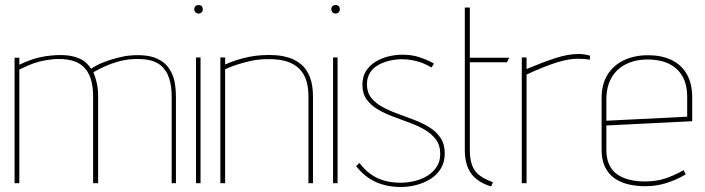

<svg xmlns="http://www.w3.org/2000/svg" viewBox="-20 -730 2807 765"><path d="M664 -345V0H681V-344Q681 -403 665 -437Q649 -471 622.5 -487.5Q596 -504 564 -508Q532 -512 500 -509Q476 -507 447 -499.5Q418 -492 390.5 -481Q363 -470 343 -456Q326 -483 300.5 -495Q275 -507 245.5 -509.5Q216 -512 187 -509Q162 -507 138 -501.5Q114 -496 93.5 -488Q73 -480 57 -472V-500H38V0H57V-453Q76 -462 95.5 -470.5Q115 -479 138.5 -485Q162 -491 192 -494Q232 -497 262 -490Q292 -483 311.5 -465Q331 -447 341 -417.5Q351 -388 351 -345V0H371V-344Q371 -376 365.5 -400Q360 -424 352 -442Q372 -454 396.5 -465Q421 -476 448.5 -484Q476 -492 504 -494Q545 -497 575 -490.5Q605 -484 624.5 -466Q644 -448 654 -418Q664 -388 664 -345Z M761 0H779V-501H761ZM771 -710Q764 -710 759 -705.5Q754 -701 754 -693Q754 -686 759 -681Q764 -676 771 -676Q779 -676 783.5 -681Q788 -686 788 -693Q788 -701 783.5 -705.5Q779 -710 771 -710Z M1209 -346V0H1227V-345Q1227 -392 1214.5 -423.5Q1202 -455 1180.5 -473Q1159 -491 1133 -499.5Q1107 -508 1078.5 -510Q1050 -512 1024 -510Q1001 -509 975 -504Q949 -499 924 -491Q899 -483 877 -473V-501H858V0H877V-454Q896 -463 921.5 -471.5Q947 -480 975.5 -486.5Q1004 -493 1033 -494Q1074 -496 1106 -489.5Q1138 -483 1161.5 -465.5Q1185 -448 1197 -418.5Q1209 -389 1209 -346Z M1307 0H1325V-501H1307ZM1317 -710Q1310 -710 1305 -705.5Q1300 -701 1300 -693Q1300 -686 1305 -681Q1310 -676 1317 -676Q1325 -676 1329.5 -681Q1334 -686 1334 -693Q1334 -701 1329.5 -705.5Q1325 -710 1317 -710Z M1699 -461 1709 -476Q1709 -477 1692.5 -485.5Q1676 -494 1648 -503Q1620 -512 1583 -512Q1555 -512 1527 -505Q1499 -498 1475.5 -483.5Q1452 -469 1438 -446.5Q1424 -424 1424 -392Q1424 -357 1441 -333.5Q1458 -310 1485.5 -294Q1513 -278 1546 -265.5Q1579 -253 1612 -241Q1645 -229 1672.5 -213Q1700 -197 1717 -174Q1734 -151 1734 -116Q1734 -87 1720 -65.5Q1706 -44 1683.5 -30Q1661 -16 1633 -9Q1605 -2 1576 -2Q1542 -2 1512.5 -10Q1483 -18 1458 -35.5Q1433 -53 1412 -81L1399 -68Q1434 -24 1478 -4.5Q1522 15 1577 15Q1608 15 1639 7Q1670 -1 1695.5 -17Q1721 -33 1736.5 -58.5Q1752 -84 1752 -119Q1752 -156 1735 -181Q1718 -206 1690.5 -223Q1663 -240 1630 -252.5Q1597 -265 1564 -277Q1531 -289 1503.5 -304Q1476 -319 1459 -340.5Q1442 -362 1442 -394Q1442 -421 1454.5 -440.5Q1467 -460 1488 -471.5Q1509 -483 1533.5 -488.5Q1558 -494 1582 -494Q1605 -494 1626.5 -489.5Q1648 -485 1666.5 -477.5Q1685 -470 1699 -461Z M1852 -132V-482H2000L2009 -500H1852V-700H1832V-132Q1832 -74 1857 -39Q1882 -4 1937 13L1944 -4Q1911 -16 1890.5 -31.5Q1870 -47 1861 -71.5Q1852 -96 1852 -132Z M2330 -492 2331 -508Q2321 -511 2309.5 -513Q2298 -515 2286 -515Q2243 -515 2191.5 -498Q2140 -481 2078 -455V-501H2059V0H2078V-433Q2115 -450 2145 -462Q2175 -474 2199.5 -481.5Q2224 -489 2244.5 -492.5Q2265 -496 2284 -496Q2295 -496 2307.5 -495Q2320 -494 2330 -492Z M2396 -133V-230L2738 -247V-342Q2738 -398 2716 -435.5Q2694 -473 2654.5 -491.5Q2615 -510 2562 -510Q2509 -510 2467 -490.5Q2425 -471 2401 -433Q2377 -395 2377 -339V-134Q2377 -93 2390.5 -65Q2404 -37 2428 -20Q2452 -3 2484 4.5Q2516 12 2552 12Q2594 12 2634.5 -0.5Q2675 -13 2712 -35L2704 -52Q2661 -28 2626 -17.5Q2591 -7 2550 -7Q2518 -7 2490 -13.5Q2462 -20 2441 -34Q2420 -48 2408 -72.5Q2396 -97 2396 -133ZM2718 -343V-265L2396 -249V-333Q2396 -384 2416 -419.5Q2436 -455 2473.5 -474Q2511 -493 2561 -493Q2609 -493 2644 -476.5Q2679 -460 2698.5 -427Q2718 -394 2718 -343Z"/></svg>

Font: Advent Pro Thin
Style: Regular
Weight: 250
Version: Version 3.000